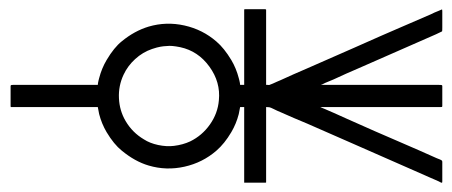

<svg xmlns="http://www.w3.org/2000/svg" viewBox="-20 -538 978 415"><path d="M340.8 -438.5Q338.4 -438.5 333.5 -438Q328.6 -437.5 326.7 -437Q320.3 -436 308.6 -432.1Q288.6 -425.3 272.2 -410.4Q255.9 -395.5 247.1 -376.5Q235.8 -352.5 237.1 -325.7Q238.3 -298.8 251.5 -276.4Q266.1 -251.5 291 -236.8Q303.7 -228.5 321.8 -224.6Q340.3 -220.7 356 -222.7Q375.5 -225.1 391.1 -232.4Q417 -245.1 433.8 -269Q450.7 -293 453.1 -321.3Q457 -360.4 432.6 -394Q408.2 -427.7 369.6 -436Q350.6 -439.9 340.8 -438.5ZM507.8 -354.5V-476.6V-507.3V-514.6V-517.6Q508.3 -518.1 510.7 -518.1H517.6H544.9H552.7Q554.7 -518.1 555.2 -517.1V-512.7V-502.9V-469.7V-354.5H558.6Q562.5 -354 562.5 -354.5L569.8 -357.4Q572.8 -358.9 578.4 -361.3Q584 -363.8 586.4 -364.7Q595.7 -369.1 614.5 -377.4Q633.3 -385.7 642.6 -389.6Q676.8 -404.3 744.4 -434.3Q812 -464.4 846.2 -479L910.6 -506.8Q913.6 -508.3 919.4 -511Q925.3 -513.7 928.2 -514.6Q934.6 -517.6 935.1 -517.6Q936 -517.6 936 -513.7V-500.5V-478.5Q936 -470.7 935.5 -470.2L931.6 -468.3Q925.8 -465.3 922.4 -463.9L755.4 -390.6Q729 -379.4 700.7 -366.2L683.1 -358.9Q675.8 -355 673.3 -354.5H858.9H912.6H928.7Q933.1 -354.5 935.1 -354Q936 -353.5 936 -351.6V-343.8V-316.9V-309.6Q936 -307.6 935.5 -307.1Q935.5 -306.6 931.6 -306.6H920.4H872.1H672.9V-306.2Q677.2 -304.7 682.6 -302.2Q685.5 -300.8 691.9 -298.1Q698.2 -295.4 701.7 -293.9Q710.4 -290 728.8 -281.7Q747.1 -273.4 756.3 -269.5Q783.2 -257.3 837.2 -234.1Q891.1 -210.9 918 -198.7Q919.9 -197.8 924.1 -196Q928.2 -194.3 930.7 -193.4Q934.6 -191.9 935.5 -190.4Q936 -189.5 936 -187.5V-180.2V-154.3V-146Q936 -143.1 935.1 -143.1Q934.1 -142.6 931.4 -144.3Q928.7 -146 928.2 -146Q925.3 -147.5 918.9 -150.1Q912.6 -152.8 909.2 -154.3Q897 -159.7 874.3 -169.7Q851.6 -179.7 843.8 -183.1Q810.5 -197.8 743.7 -227.1Q676.8 -256.3 643.6 -271Q634.3 -274.9 615.7 -282.7Q597.2 -290.5 587.9 -294.9Q585 -295.9 579.3 -298.6Q573.7 -301.3 570.8 -302.7Q564.9 -305.7 562 -306.2Q560.1 -306.6 555.2 -306.6V-189.9V-157.2V-147.9V-143.6Q554.7 -143.1 552.2 -143.1H544.4H517.6H510.7H507.8V-146V-153.3V-183.1V-306.6H499Q499 -305.7 496.1 -291.5Q490.7 -270.5 480 -252.4Q465.3 -227.5 447.8 -212.4Q418 -186.5 378.7 -177.7Q339.4 -168.9 301.3 -180.2Q271.5 -189 243.2 -212.4Q226.1 -226.1 210.4 -252.4Q199.7 -270.5 194.3 -291.5Q191.4 -305.7 191.4 -306.6H49.3H14.6H6.3H3.4Q2.9 -307.1 2.9 -309.6V-316.4V-343.8V-351.6Q2.9 -353.5 3.9 -354Q5.4 -354.5 8.3 -354.5H19H57.6H191.4Q191.4 -356.4 191.9 -358.9Q192.4 -361.3 193.1 -364.5Q193.8 -367.7 194.3 -369.1Q199.7 -390.1 210.4 -408.2Q226.6 -435.5 243.2 -448.7Q270.5 -471.2 301.3 -480.5Q339.4 -491.7 378.7 -482.9Q418 -474.1 447.8 -448.2Q464.4 -434.1 480 -408.2Q490.7 -390.1 496.1 -369.1Q496.6 -367.7 497.3 -364.5Q498 -361.3 498.5 -358.9Q499 -356.4 499 -354.5Z"/></svg>

Font: ERD_A
Style: Medium
Weight: 500
Version: Version 001.000